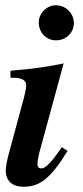

<svg xmlns="http://www.w3.org/2000/svg" viewBox="-20 -704 318 733"><path d="M216 -142 202 -122C175 -84 153 -61 138 -61C130 -61 123 -65 123 -77C123 -86 127 -111 132 -128L223 -462C169 -450 98 -440 20 -434V-407H34C64 -407 80 -397 80 -378C80 -370 78 -357 72 -333L17 -130C7 -94 2 -68 2 -54C2 -11 29 9 70 9C130 9 172 -20 238 -128ZM262 -616C262 -653 231 -684 193 -684C159 -684 128 -653 128 -619C128 -580 156 -550 194 -550C232 -550 262 -579 262 -616Z"/></svg>

Font: XITS
Style: Bold Italic
Weight: 700
Italic angle: -16.33°
Designer: MicroPress Inc., with final additions and corrections provided by Coen Hoffman, Elsevier (retired)
Version: Version 1.302